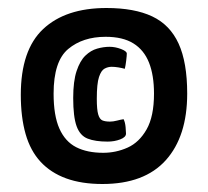

<svg xmlns="http://www.w3.org/2000/svg" viewBox="-20 -779 520 480"><path d="M236 -319Q184 -319 145.5 -333Q107 -347 81.5 -374.5Q56 -402 44 -444Q32 -486 32 -542Q32 -654 88 -706.5Q144 -759 246 -759Q316 -759 360.5 -738Q405 -717 426.5 -670Q448 -623 448 -545Q448 -438 394.5 -378.5Q341 -319 236 -319ZM249 -425Q218 -425 199 -432.5Q180 -440 171.5 -463.5Q163 -487 163 -534Q163 -576 171.5 -601.5Q180 -627 193.5 -640Q207 -653 223 -657.5Q239 -662 254 -662Q268 -662 282.5 -656.5Q297 -651 297 -645Q297 -640 295.5 -627.5Q294 -615 292 -607Q285 -609 276 -610.5Q267 -612 259 -612Q250 -612 241.5 -607.5Q233 -603 227.5 -586.5Q222 -570 222 -532Q222 -505 225.5 -493Q229 -481 236 -478Q243 -475 255 -475Q263 -475 272.5 -477.5Q282 -480 289 -481Q293 -473 294 -461Q295 -449 295 -445Q295 -436 280.5 -430.5Q266 -425 249 -425ZM238 -397Q270 -397 299 -410Q328 -423 346.5 -455.5Q365 -488 365 -545Q365 -591 352.5 -622.5Q340 -654 313.5 -670.5Q287 -687 244 -687Q187 -687 150.5 -656.5Q114 -626 114 -545Q114 -490 128.5 -457.5Q143 -425 170.5 -411Q198 -397 238 -397Z"/></svg>

Font: Yanone Kaffeesatz
Style: Bold
Weight: 700
Designer: Yanone (Cyrillic: Daniel Pouzeot, Huerta Tipografica, and Cyreal)
Foundry: Yanone
Version: Version 2.003